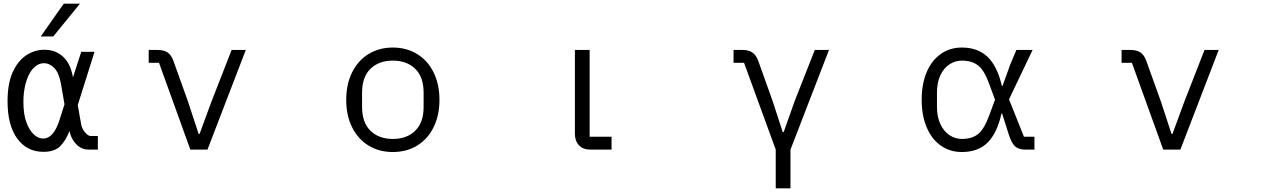

<svg xmlns="http://www.w3.org/2000/svg" viewBox="-20 -812 6904 1042"><path d="M326 -792H414L269 -614H201ZM216 12Q126 12 73.5 -60Q21 -132 21 -262Q21 -359 49 -420.5Q77 -482 122.5 -512Q168 -542 221 -542Q281 -542 322 -504.5Q363 -467 376 -392L421 -531H493L402 -242L420 -140Q423 -116 440.5 -95Q458 -74 471 -74H511V0H462Q421 0 393 -30Q365 -60 357 -101Q337 -49 306.5 -18.5Q276 12 216 12ZM214 -60Q271 -60 303 -161L330 -246L311 -356Q300 -417 274.5 -443Q249 -469 218 -469Q197 -469 177.5 -456Q158 -443 142 -416Q125 -386 116 -345.5Q107 -305 107 -259Q107 -193 123 -149Q139 -105 163.5 -82.5Q188 -60 214 -60Z M1013 0 843 -471H787V-541H834Q868 -541 888.5 -528Q909 -515 921 -482L1001 -259L1058 -85H1063L1127 -259L1237 -541H1314L1106 0Z M1859 -270Q1859 -355 1891 -419.5Q1923 -484 1980.5 -519Q2038 -554 2112 -554Q2186 -554 2243.5 -519Q2301 -484 2333 -419.5Q2365 -355 2365 -270Q2365 -185 2333 -121Q2301 -57 2244 -22Q2187 13 2112 13Q2037 13 1980 -22Q1923 -57 1891 -121Q1859 -185 1859 -270ZM2279 -232V-309Q2279 -394 2233.5 -438.5Q2188 -483 2112 -483Q2036 -483 1990.5 -438.5Q1945 -394 1945 -309V-232Q1945 -147 1990.5 -102.5Q2036 -58 2112 -58Q2188 -58 2233.5 -102.5Q2279 -147 2279 -232Z M3185 0Q3144 0 3122 -23.5Q3100 -47 3100 -86V-541H3180V-70H3299V0Z M4190 210V0L4018 -471H3961V-541H4008Q4042 -541 4062.5 -527.5Q4083 -514 4095 -482L4173 -264L4228 -95H4233L4293 -264L4402 -541H4479L4270 0V210Z M4982 -271Q4982 -356 5009 -420Q5036 -484 5085.5 -519Q5135 -554 5200 -554Q5287 -554 5340 -503Q5393 -452 5417 -346H5421L5462 -460L5496 -541H5584L5456 -273L5537 -70H5594V0H5546Q5507 0 5488 -18.5Q5469 -37 5454 -84L5419 -195H5415Q5391 -89 5339.5 -38Q5288 13 5200 13Q5135 13 5085.5 -22Q5036 -57 5009 -121.5Q4982 -186 4982 -271ZM5348 -184 5380 -271 5348 -358Q5322 -430 5288.5 -456.5Q5255 -483 5200 -483Q5164 -483 5133 -463Q5102 -443 5083.5 -403.5Q5065 -364 5065 -309V-233Q5065 -178 5083.5 -138.5Q5102 -99 5133 -78.5Q5164 -58 5200 -58Q5255 -58 5288 -84.5Q5321 -111 5348 -184Z M6293 0 6123 -471H6067V-541H6114Q6148 -541 6168.5 -528Q6189 -515 6201 -482L6281 -259L6338 -85H6343L6407 -259L6517 -541H6594L6386 0Z"/></svg>

Font: PlemolJP
Style: Regular
Weight: 400
Monospace: yes
Version: v2.0.4; ttfautohint (v1.8.4.7-5d5b-dirty) -l 6 -r 45 -G 200 